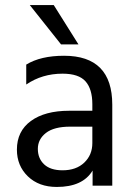

<svg xmlns="http://www.w3.org/2000/svg" viewBox="-20 -736 532 761"><path d="M228 -61Q282 -61 314 -91.5Q346 -122 346 -169V-234H258Q194 -234 162 -209Q130 -184 130 -146Q130 -108 155 -84.5Q180 -61 228 -61ZM347 -60Q308 5 205 5Q134 5 90.5 -37Q47 -79 47 -143Q47 -216 102.5 -256.5Q158 -297 254 -297H346V-323Q346 -383 319 -413.5Q292 -444 228 -444Q147 -444 84 -401V-480Q141 -515 234 -515Q425 -515 425 -321V0H347ZM291 -560H222L98 -716H193Z"/></svg>

Font: Hind Siliguri
Style: Regular
Weight: 400
Designer: Jyotish Sonowal
Foundry: Indian Type Foundry
Version: Version 1.001;PS 1.0;hotconv 1.0.86;makeotf.lib2.5.63406; tt